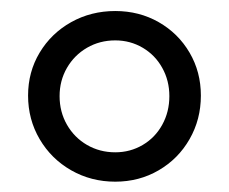

<svg xmlns="http://www.w3.org/2000/svg" viewBox="-20 -748 426 357"><path d="M32.2 -570.3Q32.2 -614.3 53.7 -650.1Q75.2 -686 112.3 -706.8Q149.4 -727.5 194.3 -727.5Q238.8 -727.5 275.1 -706.8Q311.5 -686 332.5 -650.1Q353.5 -614.3 353.5 -570.3Q353.5 -525.9 332.5 -489.3Q311.5 -452.6 275.1 -431.4Q238.8 -410.2 194.3 -410.2Q149.4 -410.2 112.3 -431.4Q75.2 -452.6 53.7 -489.3Q32.2 -525.9 32.2 -570.3ZM294.9 -569.3Q294.9 -598.1 281.7 -621.8Q268.6 -645.5 245.4 -659.2Q222.2 -672.9 194.3 -672.9Q165.5 -672.9 141.8 -659.2Q118.2 -645.5 104.5 -621.8Q90.8 -598.1 90.8 -569.3Q90.8 -540 104.5 -516.1Q118.2 -492.2 141.8 -478.5Q165.5 -464.8 194.3 -464.8Q222.2 -464.8 245.4 -478.5Q268.6 -492.2 281.7 -516.1Q294.9 -540 294.9 -569.3Z"/></svg>

Font: Reddit Sans A
Style: Regular
Weight: 400
Designer: Stephen Hutchings
Foundry: Reddit
Version: Version 1.013